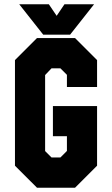

<svg xmlns="http://www.w3.org/2000/svg" viewBox="-20 -878 524 898"><path d="M153 0 50 -103V-597L153 -700H331L434 -597V-471H293V-528L262.5 -558.5H221L191 -527V-171.5L221 -141.5H262.5L293 -172V-241H227.5V-382H434V-103L331 0ZM182 -716 70 -858H208.5L245 -804L281.5 -858H420L308 -716Z"/></svg>

Font: Tourney Condensed Black
Style: Regular
Weight: 900
Width: 3
Designer: Tyler Finck
Foundry: Etcetera Type Co
Version: Version 1.010; ttfautohint (v1.8.3)